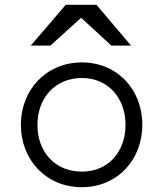

<svg xmlns="http://www.w3.org/2000/svg" viewBox="-20 -770 680 800"><path d="M321 -510C174 -510 67 -397 67 -250C67 -103 173 10 321 10C468 10 573 -103 573 -250C573 -398 468 -510 321 -510ZM108 -580H190L318 -696L444 -580H526L382 -750H254ZM136 -250C136 -362 210 -445 321 -445C433 -445 503 -359 503 -250C503 -138 432 -55 321 -55C209 -55 136 -137 136 -250Z"/></svg>

Font: altertype_V2
Style: Regular
Weight: 400
Designer: Simon Renaud
Version: Version 2.001;Glyphs 3.1.2 (3151)